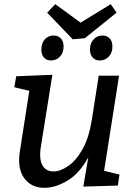

<svg xmlns="http://www.w3.org/2000/svg" viewBox="-20 -894 648 924"><path d="M196 10Q132 11 97 -36Q62 -83 76 -168L121 -457L49 -474L58 -527L232 -534L177 -190Q167 -131 183.5 -100Q200 -69 237 -69Q271 -69 309 -95.5Q347 -122 377.5 -176.5Q408 -231 422 -317L455 -530H553L481 -72L555 -54L547 -1L381 4L405 -137Q363 -60 306 -25.5Q249 9 196 10ZM513 -874 541 -833 388 -710 330 -705 207 -833 246 -874 368 -785ZM460 -603Q439 -603 426 -617Q413 -631 413 -656Q413 -685 430 -704Q447 -723 473 -723Q495 -723 508 -709Q521 -695 521 -670Q521 -640 503.5 -621.5Q486 -603 460 -603ZM225 -603Q204 -603 191.5 -617Q179 -631 179 -656Q179 -686 195.5 -704.5Q212 -723 238 -723Q260 -723 273 -709Q286 -695 286 -670Q286 -640 268.5 -621.5Q251 -603 225 -603Z"/></svg>

Font: Bitter Medium
Style: Italic
Weight: 500
Italic angle: -9°
Designer: Sol Matas, and Bitter project Authors
Foundry: Sol Matas
Version: Version 2.001